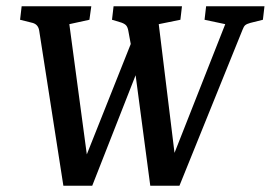

<svg xmlns="http://www.w3.org/2000/svg" viewBox="-20 -590 863 612"><path d="M433 -403 274 2H182L105 -492Q102 -512 84 -517L44 -527L49 -570H271L265 -527L201 -513L261 -66H244L406 -473ZM389 -492Q387 -503 382.5 -508.5Q378 -514 367 -518L337 -527L342 -570H560L555 -527L486 -513L541 -64H521L698 -513L632 -527L637 -570H823L818 -527L778 -517Q767 -514 762 -510Q757 -506 753 -495L552 2H459L405 -405Z"/></svg>

Font: Rasa Medium
Style: Italic
Weight: 500
Italic angle: -7.10001°
Designer: Anna Giedrys (Yrsa+Rasa design), David Brezina (Yrsa art-direction, Rasa art-direction, design)
Foundry: Rosetta Type Foundry
Version: Version 2.004